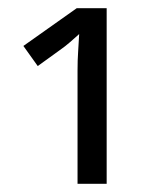

<svg xmlns="http://www.w3.org/2000/svg" viewBox="-20 -864 390 468"><path d="M240 -844V-416H169V-692Q169 -718 170.5 -739Q172 -760 173 -781Q163 -772 151 -761.5Q139 -751 126 -742L72 -703L37 -752L167 -844Z"/></svg>

Font: BC Sans
Style: Regular
Weight: 400
Designer: Monotype Design Team
Province of B.C.
Foundry: Monotype Imaging Inc.
Version: Version 2.000;GOOG;noto-source:20170915:90ef993387c0